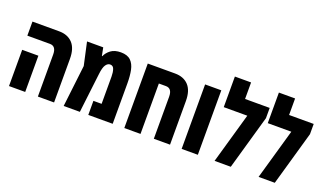

<svg xmlns="http://www.w3.org/2000/svg" viewBox="-74 -1226 2860 1693"><g transform="rotate(20 1356.0 -380.0)"><path d="M328 0V-394Q328 -473 269 -473H57V-605H307Q388 -605 434 -556Q480 -507 480 -409V0ZM57 0V-340H209V0Z M884 -617Q945 -617 976.5 -586.5Q1008 -556 1019 -502.5Q1030 -449 1030 -379V0H801V-132H878V-388Q878 -427 868.5 -455.5Q859 -484 831 -484Q808 -484 790.5 -459Q773 -434 766 -370L722 0H570L616 -391L569 -605H721L736 -529H740Q755 -564 790 -590.5Q825 -617 884 -617Z M1395 -605Q1476 -605 1522 -556Q1568 -507 1568 -409V0H1416V-394Q1416 -473 1357 -473H1291V0H1139V-605Z M1677 0V-605H1829V0Z M2052 -605H2283V-509L2138 0H1986L2121 -473H1900V-760H2052Z M2465 -605H2696V-509L2551 0H2399L2534 -473H2313V-760H2465Z"/></g></svg>

Font: Noto Sans Hebrew ExtraCondensed ExtraBold
Style: Regular
Weight: 800
Width: 2
Designer: Monotype Design Team
Foundry: Monotype Imaging Inc.
Version: Version 2.004; ttfautohint (v1.8.4.7-5d5b)